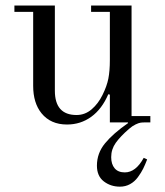

<svg xmlns="http://www.w3.org/2000/svg" viewBox="-20 -452 608 709"><path d="M33.2 -408.2V-431.6H182.6V-117.2Q182.6 -27.3 262.7 -27.3Q293.9 -27.3 318.4 -48.3Q342.8 -69.3 358.4 -101.1Q374.5 -133.3 380.1 -161.6Q385.7 -189.9 385.7 -230.5V-408.2H316.4V-431.6H465.8V-23.4H535.2V0H516.1Q505.9 0 499 1Q492.2 2 480.5 7.6Q468.8 13.2 456.5 23.9Q424.3 51.8 407.5 75.4Q390.6 99.1 390.6 128.4Q390.6 154.3 403.3 169.4Q416 184.6 440.9 184.6Q481.4 184.6 510.7 130.9L523.4 136.7Q516.1 155.8 508.8 170.7Q501.5 185.5 489.3 202.1Q477.1 218.8 460.2 228Q443.4 237.3 422.9 237.3Q388.7 237.3 363.3 217.8Q337.9 198.2 337.9 159.7Q337.9 113.8 367.7 77.4Q397.5 41 453.1 2.4L452.1 0H385.7V-102.5L379.9 -104Q356.4 -49.3 317.1 -20.8Q277.8 7.8 227.5 7.8Q167 7.8 133.3 -33.7Q102.5 -71.8 102.5 -134.8V-408.2Z"/></svg>

Font: Theano Didot
Style: Regular
Weight: 400
Designer: Alexey Kryukov
Version: Version 2.0